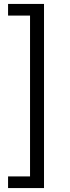

<svg xmlns="http://www.w3.org/2000/svg" viewBox="-20 -762 358 976"><path d="M21 194V134.8H132.7V-682.8H21V-742H203.7V194Z"/></svg>

Font: Montserrat Thin
Style: Regular
Weight: 100
Designer: Julieta Ulanovsky
Foundry: Julieta Ulanovsky
Version: Version 9.000